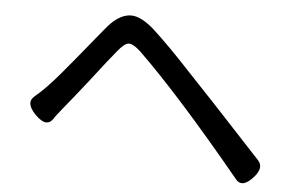

<svg xmlns="http://www.w3.org/2000/svg" viewBox="-45 -673 1090 711"><g transform="rotate(5 500.0 -317.5)"><path d="M71.3 -254.9Q71.3 -267.6 83 -278.3Q125 -313.5 170.4 -367.2Q215.8 -420.9 260.7 -476.1Q305.7 -531.2 319.8 -548.3Q334 -565.4 341.8 -573.2Q378.9 -609.4 415.5 -609.4Q452.1 -609.4 502 -565.4Q567.4 -504.9 638.7 -427.7Q711.9 -351.6 929.7 -116.2Q939.5 -105.5 939.5 -92.8Q939.5 -72.3 914.1 -46.9Q893.6 -26.4 877.9 -26.4Q864.3 -26.4 854.5 -39.1Q614.3 -330.1 460 -479.5Q432.6 -504.9 417 -504.9Q416 -504.9 415.5 -504.9Q415 -504.9 415 -504.9Q399.4 -503.9 375 -473.6Q348.6 -442.4 284.2 -358.4Q218.8 -275.4 202.1 -255.9Q167 -212.9 160.2 -201.2Q150.4 -187.5 136.7 -187.5Q119.1 -187.5 94.7 -211.9Q71.3 -236.3 71.3 -254.9Z"/></g></svg>

Font: TaiwanPearl
Style: Regular
Weight: 400
Version: Version 2.102